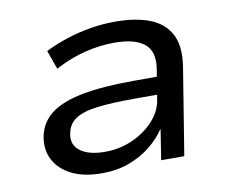

<svg xmlns="http://www.w3.org/2000/svg" viewBox="-63 -584 810 671"><g transform="rotate(-10 342.5 -248.0)"><path d="M248 9Q184 9 141 -12.5Q98 -34 79 -71Q60 -108 69 -154Q79 -203 118 -232.5Q157 -262 229.5 -276Q302 -290 414 -290H512L503 -228H404Q322 -228 271 -221.5Q220 -215 194 -197.5Q168 -180 162 -147Q154 -108 184 -85.5Q214 -63 272 -63Q323 -63 368.5 -83Q414 -103 445 -137Q476 -171 482 -211L499 -316Q509 -378 475 -405.5Q441 -433 368 -433Q318 -433 264.5 -420Q211 -407 157 -378L133 -445Q171 -464 213 -477.5Q255 -491 298.5 -498Q342 -505 384 -505Q457 -505 507 -485.5Q557 -466 579.5 -423Q602 -380 591 -309L541 0H459L476 -109Q455 -77 421.5 -50Q388 -23 344.5 -7Q301 9 248 9Z"/></g></svg>

Font: Nunito Sans 7pt SemiExpanded
Style: Italic
Weight: 400
Width: 6
Italic angle: -9°
Designer: Vernon Adams
Foundry: Vernon Adams
Version: Version 3.101;gftools[0.9.27]